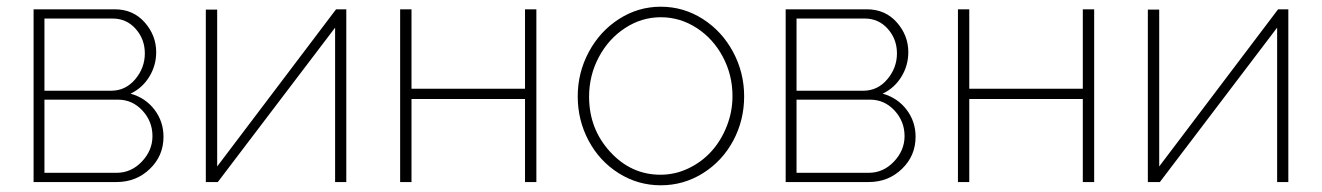

<svg xmlns="http://www.w3.org/2000/svg" viewBox="-20 -548 3979 578"><path d="M81.1 0V-520H325.2Q380.9 -520 415.5 -480.7Q450.2 -441.4 450.2 -391.1Q450.2 -350.6 429.2 -316.7Q408.2 -282.7 373 -266.1Q418 -253.4 445.1 -217.8Q472.2 -182.1 472.2 -136.2Q472.2 -79.1 431.2 -39.6Q390.1 0 331.1 0ZM113.8 -274.9H314.9Q357.9 -274.9 387 -309.3Q416 -343.8 416 -387.2Q416 -430.2 388.4 -461.2Q360.8 -492.2 318.8 -492.2H113.8ZM113.8 -27.8H331.1Q375 -27.8 407 -61.5Q439 -95.2 439 -138.2Q439 -182.6 408.7 -215.3Q378.4 -248 335 -248H113.8Z M599.6 0V-519H633.8V-46.9L991.7 -520H1022.5V0H988.8V-464.8L635.7 0Z M1184.6 0V-520H1218.8V-280.8H1560.5V-520H1594.7V0H1560.5V-250H1218.8V0Z M1969.2 -527.8Q2037.6 -527.8 2095.5 -491Q2153.3 -454.1 2186.8 -391.8Q2220.2 -329.6 2220.2 -257.8Q2220.2 -186 2187.3 -124.5Q2154.3 -63 2096.2 -26.6Q2038.1 9.8 1969.2 9.8Q1900.4 9.8 1842.5 -26.6Q1784.7 -63 1752 -124.5Q1719.2 -186 1719.2 -257.8Q1719.2 -329.6 1752.7 -391.8Q1786.1 -454.1 1843.8 -491Q1901.4 -527.8 1969.2 -527.8ZM1968.3 -22Q2012.2 -22 2052.2 -41Q2092.3 -60.1 2121.3 -92Q2150.4 -124 2167.7 -167.7Q2185.1 -211.4 2185.1 -258.8Q2185.1 -322.3 2156 -377Q2127 -431.6 2077.1 -463.9Q2027.3 -496.1 1969.2 -496.1Q1911.6 -496.1 1861.8 -463.6Q1812 -431.2 1782.7 -376Q1753.4 -320.8 1753.4 -256.8Q1753.4 -160.2 1816.7 -91.1Q1879.9 -22 1968.3 -22Z M2345.2 0V-520H2589.4Q2645 -520 2679.7 -480.7Q2714.4 -441.4 2714.4 -391.1Q2714.4 -350.6 2693.4 -316.7Q2672.4 -282.7 2637.2 -266.1Q2682.1 -253.4 2709.2 -217.8Q2736.3 -182.1 2736.3 -136.2Q2736.3 -79.1 2695.3 -39.6Q2654.3 0 2595.2 0ZM2377.9 -274.9H2579.1Q2622.1 -274.9 2651.1 -309.3Q2680.2 -343.8 2680.2 -387.2Q2680.2 -430.2 2652.6 -461.2Q2625 -492.2 2583 -492.2H2377.9ZM2377.9 -27.8H2595.2Q2639.2 -27.8 2671.1 -61.5Q2703.1 -95.2 2703.1 -138.2Q2703.1 -182.6 2672.9 -215.3Q2642.6 -248 2599.1 -248H2377.9Z M2863.8 0V-520H2897.9V-280.8H3239.7V-520H3273.9V0H3239.7V-250H2897.9V0Z M3435.5 0V-519H3469.7V-46.9L3827.6 -520H3858.4V0H3824.7V-464.8L3471.7 0Z"/></svg>

Font: Rawline ExtraLight
Style: Regular
Weight: 275
Designer: Matt McInerney, Pablo Impallari, Rodrigo Fuenzalida
Foundry: Matt McInerney, Pablo Impallari, Rodrigo Fuenzalida
Version: Version 4.020;PS 004.020;hotconv 1.0.88;makeotf.lib2.5.64775